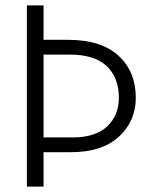

<svg xmlns="http://www.w3.org/2000/svg" viewBox="-20 -694 569 714"><path d="M243 -128H142V0H80V-674H142V-546H232Q356 -546 420.5 -487Q485 -428 485 -330Q485 -244 422.5 -186Q360 -128 243 -128ZM239 -491H142V-183H250Q335 -183 378.5 -224Q422 -265 422 -330Q422 -406 376.5 -448.5Q331 -491 239 -491Z"/></svg>

Font: Hind Madurai Light
Style: Regular
Weight: 300
Designer: Jyotish Sonowal
Foundry: Indian Type Foundry
Version: Version 1.001;PS 1.0;hotconv 1.0.86;makeotf.lib2.5.63406; tt